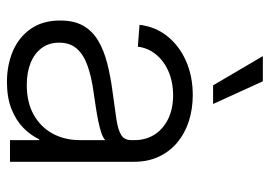

<svg xmlns="http://www.w3.org/2000/svg" viewBox="-133 -642 784 558"><g transform="rotate(90 259.0 -363.0)"><path d="M218.3 8.8Q168.9 8.8 128.4 -8.5Q87.9 -25.9 63.7 -60.5Q39.6 -95.2 39.6 -146Q39.6 -186.5 54.9 -213.1Q70.3 -239.7 98.1 -256.3Q126 -272.9 164.3 -282.7Q202.6 -292.5 248 -298.3Q295.9 -304.7 326.7 -309.3Q357.4 -314 372.3 -323.2Q387.2 -332.5 387.2 -352.5V-361.8Q387.2 -395 371.1 -420.2Q355 -445.3 325.7 -459.7Q296.4 -474.1 256.8 -474.1Q217.8 -474.1 187 -460.4Q156.2 -446.8 137.7 -423.6Q119.1 -400.4 115.7 -371.6L52.2 -376.5Q57.6 -422.9 85.4 -457.5Q113.3 -492.2 157.5 -511.7Q201.7 -531.2 256.3 -531.2Q296.9 -531.2 332.3 -519.8Q367.7 -508.3 394 -486.3Q420.4 -464.4 435.3 -432.6Q450.2 -400.9 450.2 -360.4V0H387.2V-85H384.8Q373.5 -60.5 351.8 -39.1Q330.1 -17.6 296.9 -4.4Q263.7 8.8 218.3 8.8ZM226.6 -48.8Q277.3 -48.8 313.2 -68.8Q349.1 -88.9 368.2 -123.8Q387.2 -158.7 387.2 -203.1V-276.9Q380.4 -270.5 366.2 -265.6Q352.1 -260.7 333 -256.8Q314 -252.9 291.7 -249.5Q269.5 -246.1 246.1 -242.7Q202.6 -236.8 170.7 -225.3Q138.7 -213.9 121.3 -194.1Q104 -174.3 104 -143.1Q104 -112.8 119.9 -91.8Q135.7 -70.8 163.3 -59.8Q190.9 -48.8 226.6 -48.8ZM228 -590.3 143.1 -734.9H216.3L282.2 -590.3Z"/></g></svg>

Font: Inter 28pt Light
Style: Regular
Weight: 300
Designer: Rasmus Andersson
Foundry: rsms
Version: Version 4.001;git-66647c0bb